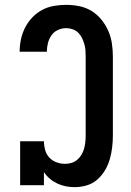

<svg xmlns="http://www.w3.org/2000/svg" viewBox="-20 -763 540 791"><path d="M287 8Q269 8 251 4.5Q233 1 216 -7Q199 -15 185 -27Q171 -39 161 -54V0H63V-181H161Q161 -163 166 -145Q171 -127 183 -114Q195 -101 212.5 -94.5Q230 -88 248 -88Q262 -88 275 -92Q288 -96 298.5 -105Q309 -114 316 -126Q323 -138 326.5 -151Q330 -164 331.5 -177.5Q333 -191 333 -205V-530Q333 -543 332 -556.5Q331 -570 327 -583Q323 -596 317 -608Q311 -620 301.5 -629Q292 -638 279 -642.5Q266 -647 253 -647Q235 -647 218.5 -639.5Q202 -632 192 -617.5Q182 -603 177.5 -585.5Q173 -568 173 -550Q173 -550 173 -550Q173 -550 173 -550H61Q61 -550 61 -550.5Q61 -551 61 -551Q61 -576 66.5 -601.5Q72 -627 83.5 -649.5Q95 -672 113 -691Q131 -710 153.5 -722Q176 -734 201.5 -738.5Q227 -743 253 -743Q280 -743 307 -737.5Q334 -732 357 -718Q380 -704 397.5 -682.5Q415 -661 426 -636Q437 -611 441 -584Q445 -557 445 -530V-205Q445 -180 442 -155Q439 -130 432 -106Q425 -82 412 -60.5Q399 -39 380 -22.5Q361 -6 336.5 1Q312 8 287 8Z"/></svg>

Font: Iosevka Slab
Style: Bold
Weight: 700
Monospace: yes
Designer: Belleve Invis
Foundry: Belleve Invis
Version: Version 11.1.1; ttfautohint (v1.8.3)